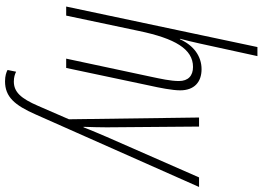

<svg xmlns="http://www.w3.org/2000/svg" viewBox="-160 -640 1043 763"><g transform="rotate(90 361.5 -258.5)"><path d="M6 0H42L103 -289C133 -433 175 -504 246 -504C281 -504 302 -485 302 -448C302 -415 293 -375 285 -337L213 0H250L320 -331C329 -371 339 -422 339 -453C339 -509 306 -538 255 -538C203 -538 160 -506 136 -452H134C141 -478 147 -505 153 -531L203 -760H167Z M303 243C365 243 398 205 435 121L723 -528H685L524 -161C514 -137 498 -101 486 -69H484C485 -100 486 -135 486 -161L483 -528H447L454 -11L401 111C371 181 345 208 304 208C287 208 275 204 265 199L258 233C267 238 282 243 303 243Z"/></g></svg>

Font: Noto Sans ExtraCondensed ExtraLight
Style: Italic
Weight: 200
Width: 2
Italic angle: -12°
Designer: Monotype Design Team
Foundry: Monotype Imaging Inc.
Version: Version 2.013